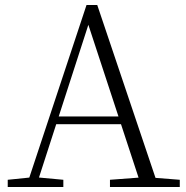

<svg xmlns="http://www.w3.org/2000/svg" viewBox="-20 -750 747 770"><path d="M11 0V-29L109 -39H126L234 -29V0ZM85 0 327 -730H370L616 0H548L324 -682H344L340 -668L124 0ZM192 -252 194 -283H493L495 -252ZM421 0V-29L554 -39H574L701 -29V0Z"/></svg>

Font: Early Summer Mincho VF
Style: Regular
Weight: 250
Designer: GuiWonder
Version: Version 1.002